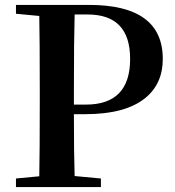

<svg xmlns="http://www.w3.org/2000/svg" viewBox="-20 -762 711 782"><path d="M284 -703Q281 -602 281 -395V-336H330Q510 -336 510 -522Q510 -703 337 -703ZM281 -297Q281 -133 284 -45L391 -35V0H45V-35L140 -44Q142 -143 142 -346V-395Q142 -596 140 -697L45 -706V-742H343Q643 -742 643 -522Q643 -421 572 -363Q491 -297 328 -297Z"/></svg>

Font: Source Han Serif JP
Style: Bold
Weight: 700
Designer: Ryoko NISHIZUKA  (kana & ideographs); Frank Grießhammer (Latin, Greek & Cyrillic); Wenlong ZHANG  (bopomofo); Sandoll Co
Foundry: Adobe Systems Incorporated
Version: Version 1.000;PS 1;hotconv 16.6.53;makeotf.lib2.5.65590